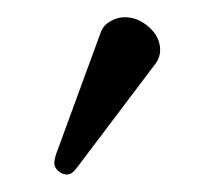

<svg xmlns="http://www.w3.org/2000/svg" viewBox="-20 -751 260 223"><path d="M125 -731Q140.1 -731 153.1 -719.5Q166 -708 166 -692.9Q166 -684.6 161.1 -677.7L69.3 -556.2Q63.5 -548.3 58.1 -548.3Q52.2 -548.3 47.6 -552.5Q43 -556.6 43 -562Q43 -564.5 44.9 -571.3L97.2 -713.9Q100.1 -721.7 108.2 -726.3Q116.2 -731 125 -731Z"/></svg>

Font: Libertinage
Style: f
Weight: 400
Designer: OSP
Foundry: OSP
Version: Version 1.0; 2008; OFL relea